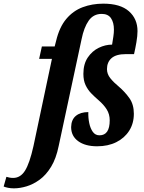

<svg xmlns="http://www.w3.org/2000/svg" viewBox="-155 -790 786 1050"><path d="M-79 240Q-96 240 -111 237Q-126 234 -135 230L-120 177Q-113 179 -104 181Q-95 183 -83 183Q-43 183 -18 143Q7 103 28 9L129 -468H59L74 -536H144L152 -567Q170 -642 207.5 -686.5Q245 -731 297 -750.5Q349 -770 410 -770Q503 -770 550 -728.5Q597 -687 597 -620Q597 -594 591 -559Q585 -524 578 -494H533Q480 -494 455 -472Q430 -450 430 -412Q430 -385 448.5 -362Q467 -339 494 -317Q528 -288 552.5 -253.5Q577 -219 577 -168Q577 -115 551.5 -75Q526 -35 481 -12.5Q436 10 376 10Q311 10 272.5 -18Q234 -46 234 -95Q235 -136 260 -156.5Q285 -177 328 -177Q327 -146 333 -117Q339 -88 352.5 -69Q366 -50 389 -50Q445 -50 445 -132Q445 -165 429 -191Q413 -217 384 -242Q363 -260 344 -279.5Q325 -299 313 -324.5Q301 -350 301 -386Q301 -440 325 -475.5Q349 -511 385 -528.5Q421 -546 458 -546Q462 -571 465 -590.5Q468 -610 468 -628Q468 -667 452 -690.5Q436 -714 401 -714Q356 -714 330 -677Q304 -640 291 -575L166 8Q152 77 124.5 122Q97 167 62 192.5Q27 218 -9.5 229Q-46 240 -79 240Z"/></svg>

Font: Noto Serif Condensed
Style: Bold Italic
Weight: 700
Width: 3
Italic angle: -12°
Designer: Monotype Design Team
Foundry: Monotype Imaging Inc.
Version: Version 2.014